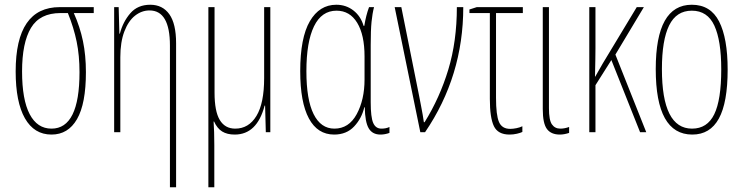

<svg xmlns="http://www.w3.org/2000/svg" viewBox="-20 -557 3131 809"><path d="M197 10Q124 10 85 -58.5Q46 -127 46 -256Q46 -527 232 -527H375V-502H291Q317 -444 329.5 -384Q342 -324 342 -253Q342 -120 304.5 -55Q267 10 197 10ZM197 -15Q315 -15 315 -253Q315 -323 303 -381.5Q291 -440 266 -502H235Q148 -502 110.5 -439.5Q73 -377 73 -256Q73 -137 105 -76Q137 -15 197 -15Z M722 -375V232H696V-365Q696 -513 610 -513Q577 -513 549 -491Q521 -469 504 -424.5Q487 -380 487 -316V0H461V-527H480L483 -415H485Q498 -465 529 -501Q560 -537 613 -537Q665 -537 693.5 -497Q722 -457 722 -375Z M1119 0H1100L1097 -112H1095Q1063 10 969 10Q937 10 916 -3Q895 -16 882 -45H880Q883 -4 883 54V232H858V-527H884V-167Q884 -88 906 -51.5Q928 -15 971 -15Q1028 -15 1060.5 -68.5Q1093 -122 1093 -228V-527H1119Z M1245 -257Q1245 -398 1285.5 -467.5Q1326 -537 1397 -537Q1438 -537 1469 -513Q1500 -489 1512 -448H1515Q1522 -492 1535 -527H1556Q1549 -500 1545.5 -465Q1542 -430 1542 -367V-126Q1542 -63 1552.5 -39Q1563 -15 1587 -15Q1607 -15 1621 -22V3Q1602 10 1583 10Q1549 10 1533.5 -16.5Q1518 -43 1517 -105H1515Q1504 -58 1472 -24Q1440 10 1388 10Q1318 10 1281.5 -58Q1245 -126 1245 -257ZM1516 -222V-319Q1516 -410 1485 -461Q1454 -512 1398 -512Q1335 -512 1303 -446Q1271 -380 1271 -257Q1271 -137 1301.5 -76Q1332 -15 1389 -15Q1450 -15 1483 -76Q1516 -137 1516 -222Z M1671 -527 1746 -153Q1747 -147 1754.5 -109Q1762 -71 1766 -42H1769Q1833 -145 1869 -264Q1905 -383 1905 -527H1932Q1932 -236 1771 0H1751L1643 -527Z M2183 -502H2070V-145Q2070 -72 2082.5 -43Q2095 -14 2130 -14Q2142 -14 2156.5 -17Q2171 -20 2181 -25V-1Q2173 3 2158 6.5Q2143 10 2127 10Q2078 10 2061 -25.5Q2044 -61 2044 -140V-502H1958V-517L1989 -527H2183Z M2293 -101Q2293 -51 2305.5 -33Q2318 -15 2341 -15Q2359 -15 2378 -22V3Q2357 10 2339 10Q2302 10 2284.5 -13.5Q2267 -37 2267 -97V-527H2293Z M2573 -327 2703 0H2677L2556 -304L2489 -198V0H2463V-527H2489V-354Q2489 -316 2487 -234H2488L2520 -290L2663 -527H2693Z M2897 10Q2743 10 2743 -266Q2743 -537 2895 -537Q2974 -537 3010 -466.5Q3046 -396 3046 -264Q3046 -125 3009 -57.5Q2972 10 2897 10ZM2896 -15Q2960 -15 2989.5 -75.5Q3019 -136 3019 -265Q3019 -386 2990 -449Q2961 -512 2895 -512Q2830 -512 2799.5 -450Q2769 -388 2769 -266Q2769 -15 2896 -15Z"/></svg>

Font: Noto Sans Display Thin Cond
Style: Regular
Weight: 250
Width: 3
Designer: Monotype Design team
Foundry: Monotype Imaging Inc.
Version: Version 1.000